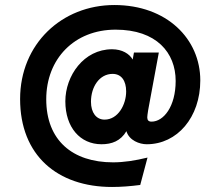

<svg xmlns="http://www.w3.org/2000/svg" viewBox="-20 -732 877 764"><path d="M426 12C463 12 499 9 538 4L567 -105C518 -93 473 -86 430 -86C268 -86 164 -174 164 -337C164 -498 276 -614 440 -614C603 -614 679 -522 679 -410C679 -308 631 -248 583 -248C571 -248 566 -254 566 -265C566 -274 571 -305 579 -345L612 -523H513L508 -495C495 -518 466 -536 426 -536C313 -536 240 -430 240 -329C240 -225 299 -158 384 -158C425 -158 460 -171 483 -210C494 -173 535 -158 564 -158C685 -158 777 -265 777 -412C777 -577 644 -712 435 -712C226 -712 60 -557 60 -338C60 -114 208 12 426 12ZM396 -256C363 -256 342 -284 342 -327C342 -387 376 -438 428 -438C463 -438 482 -411 482 -368C482 -316 450 -256 396 -256Z"/></svg>

Font: Overpass ExtraBold
Style: Regular
Weight: 800
Designer: Delve Withrington, Thomas Jockin
Foundry: Delve Fonts
Version: Version 3.000;DELV;Overpass